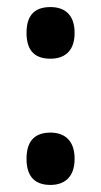

<svg xmlns="http://www.w3.org/2000/svg" viewBox="-20 -515 286 543"><path d="M123 -349C158 -349 191 -366 191 -422C191 -478 158 -495 123 -495C84 -495 55 -478 55 -422C55 -366 84 -349 123 -349ZM123 8C158 8 191 -10 191 -66C191 -122 158 -140 123 -140C84 -140 55 -122 55 -66C55 -10 84 8 123 8Z"/></svg>

Font: Noto Serif Devanagari ExtraCondensed
Style: Bold
Weight: 700
Width: 2
Designer: Universal Thirst, Indian Type Foundry and the Monotype Design Team
Foundry: Monotype Imaging Inc.
Version: Version 2.004